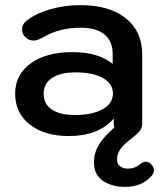

<svg xmlns="http://www.w3.org/2000/svg" viewBox="-20 -520 627 748"><path d="M580 143Q580 156 567 169Q530 208 468 208Q415 208 380.5 184Q346 160 346 113Q346 76 365 44.5Q384 13 425 -23Q423 -33 423 -39V-58Q364 10 248 10Q153 10 96 -35Q39 -80 39 -155Q39 -229 99.5 -273Q160 -317 263 -317Q363 -317 419 -271V-309Q419 -359 387.5 -385.5Q356 -412 295 -412Q209 -412 147 -374Q126 -362 109 -362Q91 -362 76 -378Q66 -389 66 -404Q66 -428 87 -442Q123 -469 178 -484.5Q233 -500 293 -500Q406 -500 470 -449Q534 -398 534 -308V-40Q534 -15 516 -1Q516 -1 511 4Q504 10 479.5 30Q455 50 445.5 66.5Q436 83 436 102Q436 119 448.5 128Q461 137 478 137Q505 137 524 121Q537 110 548 110Q559 110 569 120Q580 131 580 143ZM420 -156Q420 -194 381 -216Q342 -238 274 -238Q215 -238 182.5 -216Q150 -194 150 -155Q150 -115 181.5 -93.5Q213 -72 272 -72Q340 -72 380 -94.5Q420 -117 420 -156Z"/></svg>

Font: Kodchasan SemiBold
Style: Regular
Weight: 600
Version: Version 1.000; ttfautohint (v1.6)